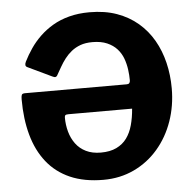

<svg xmlns="http://www.w3.org/2000/svg" viewBox="-53 -806 879 870"><g transform="rotate(-5 386.0 -371.0)"><path d="M541 -429Q541 -452 537.5 -478Q534 -504 525 -528.5Q516 -553 498.5 -572.5Q481 -592 453.5 -604Q426 -616 387 -616Q355 -616 332 -607.5Q309 -599 291.5 -585Q274 -571 260.5 -553.5Q247 -536 236 -516.5Q225 -497 214 -478Q211 -474 206.5 -473Q202 -472 192 -477L83 -529Q70 -535 79 -554Q94 -584 113.5 -612.5Q133 -641 159 -666Q185 -691 218 -710.5Q251 -730 293 -741Q335 -752 385 -752Q455 -752 509.5 -732.5Q564 -713 605 -678Q646 -643 673 -596Q700 -549 713.5 -493Q727 -437 727 -376Q727 -297 702.5 -227Q678 -157 632 -103.5Q586 -50 522.5 -20Q459 10 383 10Q296 10 232 -18Q168 -46 126.5 -98.5Q85 -151 65 -223.5Q45 -296 45 -385Q45 -399 47.5 -405.5Q50 -412 63 -412H526Q541 -412 541 -429ZM251 -300Q240 -300 236.5 -297Q233 -294 233 -286Q233 -253 241.5 -222Q250 -191 268 -166.5Q286 -142 314.5 -128Q343 -114 382 -114Q424 -114 453 -128Q482 -142 500 -166.5Q518 -191 527.5 -225.5Q537 -260 540 -300Z"/></g></svg>

Font: Libre Franklin
Style: Bold
Weight: 700
Designer: Pablo Impallari, Rodrigo Fuenzalida, Nhung Nguyen
Foundry: Impallari Type
Version: Version 3.000